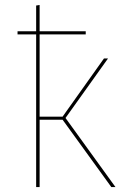

<svg xmlns="http://www.w3.org/2000/svg" viewBox="-20 -754 529 774"><path d="M244.1 -278.4 415.4 -518.3H399.1L232.3 -283.7H139.7V-615.3H325.6V-628H139.7V-733.9L125.7 -731.7V-628H50.7V-615.3H125.7V0H139.7V-271.4H232.3L428.7 0H445.4Z"/></svg>

Font: Fira Sans Hair
Style: Regular
Weight: 100
Designer: bBox Type GmbH & Carrois Corporate GbR & Edenspiekermann AG
Foundry: bBox Type GmbH & Carrois Corporate GbR & Edenspiekermann AG
Version: Version 4.300;PS 004.300;hotconv 1.0.88;makeotf.lib2.5.64775